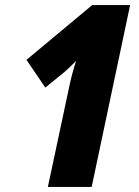

<svg xmlns="http://www.w3.org/2000/svg" viewBox="-20 -734 546 754"><path d="M249 -380 168 0H340L491 -714H342L84 -499L158 -390L234 -452C248 -464 265 -481 279 -495C267 -459 258 -424 249 -380Z"/></svg>

Font: Noto Sans Condensed Black
Style: Italic
Weight: 900
Width: 3
Italic angle: -12°
Designer: Monotype Design Team
Foundry: Monotype Imaging Inc.
Version: Version 2.013